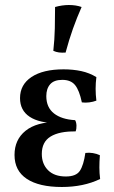

<svg xmlns="http://www.w3.org/2000/svg" viewBox="-20 -741 456 767"><path d="M227 6Q136 6 87 -26.5Q38 -59 38 -122Q38 -183 82 -218.5Q126 -254 209 -254V-249Q137 -249 98.5 -274.5Q60 -300 60 -349Q60 -403 106 -433.5Q152 -464 234 -464Q272 -464 304.5 -457Q337 -450 365 -433Q362 -410 362 -386.5Q362 -363 365 -339Q352 -334 336.5 -332Q321 -330 307 -332Q297 -380 280 -401Q263 -422 229 -422Q196 -422 180.5 -404.5Q165 -387 165 -357Q165 -312 195.5 -288Q226 -264 280 -261Q285 -253 285.5 -239.5Q286 -226 282 -216Q217 -217 182 -195.5Q147 -174 147 -126Q147 -86 172 -61Q197 -36 243 -36Q284 -36 299 -58.5Q314 -81 321 -130Q336 -132 351 -129.5Q366 -127 379 -121Q377 -95 377 -72Q377 -49 380 -26Q347 -10 308.5 -2Q270 6 227 6ZM242 -531Q227 -530 215.5 -531.5Q204 -533 193 -538Q198 -583 199 -628Q200 -673 200 -713Q214 -717 228 -719Q242 -721 255 -721Q284 -721 306 -713Q287 -670 271.5 -626.5Q256 -583 242 -531Z"/></svg>

Font: Vollkorn Medium
Style: Regular
Weight: 500
Designer: Friedrich Althausen
Foundry: Friedrich Althausen
Version: Version 5.000